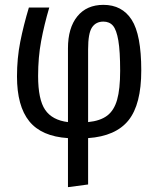

<svg xmlns="http://www.w3.org/2000/svg" viewBox="-20 -558 652 791"><path d="M343 11V202L260 213V11Q151 4 100.5 -58.5Q50 -121 50 -243Q50 -318 63.5 -386Q77 -454 99 -527H183Q162 -456 149.5 -389Q137 -322 137 -245Q137 -148 166 -105.5Q195 -63 260 -55V-359Q260 -443 298.5 -490.5Q337 -538 406 -538Q483 -538 522.5 -476.5Q562 -415 562 -268Q562 -128 509.5 -62.5Q457 3 343 11ZM475 -266Q475 -347 467.5 -391Q460 -435 445.5 -452Q431 -469 406 -469Q375 -469 359 -445Q343 -421 343 -355V-55Q393 -60 421.5 -81.5Q450 -103 462.5 -147Q475 -191 475 -266Z"/></svg>

Font: Fira Sans Compressed
Style: Regular
Weight: 400
Width: 1
Designer: bBox Type GmbH & Carrois Corporate GbR & Edenspiekermann AG
Foundry: bBox Type GmbH & Carrois Corporate GbR & Edenspiekermann AG
Version: Version 4.301